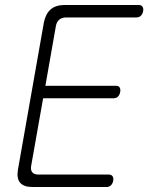

<svg xmlns="http://www.w3.org/2000/svg" viewBox="-20 -750 640 770"><path d="M162 -406H445Q456 -406 460 -399Q464 -392 462 -381Q460 -370 453.5 -363Q447 -356 436 -356H153L105 -85Q102 -68 109.5 -59Q117 -50 134 -50H416Q427 -50 431.5 -43Q436 -36 434 -25Q432 -14 425 -7Q418 0 407 0H110Q75 0 60.5 -17.5Q46 -35 52 -70L156 -660Q163 -695 183.5 -712.5Q204 -730 239 -730H536Q547 -730 551.5 -723Q556 -716 554 -705Q552 -694 545 -687Q538 -680 527 -680H245Q228 -680 217.5 -671Q207 -662 204 -645Z"/></svg>

Font: Maple Mono NL Thin
Style: Italic
Weight: 250
Italic angle: -10°
Monospace: yes
Designer: subframe7536
Version: Version 7.000